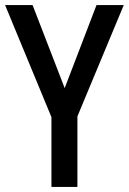

<svg xmlns="http://www.w3.org/2000/svg" viewBox="-20 -734 506 754"><path d="M234 -388 108 -714H0L182 -274V0H284V-277L466 -714H359Z"/></svg>

Font: Noto Sans Armenian Condensed Medium
Style: Regular
Weight: 500
Width: 3
Designer: Monotype Design Team
Foundry: Monotype Imaging Inc.
Version: Version 2.008